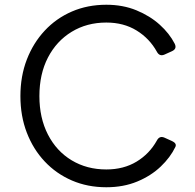

<svg xmlns="http://www.w3.org/2000/svg" viewBox="-20 -777 821 809"><path d="M428 12Q349 12 283 -16.5Q217 -45 168.5 -96.5Q120 -148 93 -218Q66 -288 66 -372Q66 -456 93 -526Q120 -596 168.5 -648Q217 -700 283 -728.5Q349 -757 428 -757Q498 -757 555 -733.5Q612 -710 653 -673Q694 -636 716 -593Q727 -571 704 -561L673 -547Q652 -538 641 -559Q610 -615 555.5 -648.5Q501 -682 428 -682Q346 -682 282 -643Q218 -604 182 -534.5Q146 -465 146 -372Q146 -280 182 -210Q218 -140 282 -101.5Q346 -63 428 -63Q501 -63 555.5 -96Q610 -129 641 -185Q652 -206 673 -197L704 -183Q726 -173 719 -158Q698 -114 657 -75Q616 -36 558 -12Q500 12 428 12Z"/></svg>

Font: Pitagon Sans Text
Style: Regular
Weight: 400
Designer: Travis Tran
Foundry: Pitagon
Version: Version 1.001; ttfautohint (v1.8.4.7-5d5b);gftools[0.9.26]